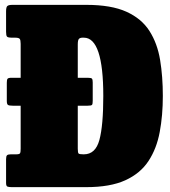

<svg xmlns="http://www.w3.org/2000/svg" viewBox="-20 -770 700 790"><path d="M5 -17V-115Q5 -127.5 9 -131.2Q13 -135 24.5 -135H46.5Q60 -135 62.5 -139.5Q65 -144 65 -158V-335H33.5Q17 -335 12.5 -338.5Q8 -342 8 -355V-429.5Q8 -441.5 11 -445.8Q14 -450 28.5 -450H65V-589.5Q65 -605.5 61 -610.2Q57 -615 41.5 -615H29.5Q13 -615 9 -619.2Q5 -623.5 5 -639V-723.5Q5 -740.5 10.2 -745.2Q15.5 -750 31.5 -750H335Q437.5 -750 500 -721.8Q562.5 -693.5 595 -642.5Q627.5 -591.5 638.8 -523.2Q650 -455 650 -375Q650 -295 637.2 -226.8Q624.5 -158.5 591 -107.5Q557.5 -56.5 495.5 -28.2Q433.5 0 335 0H29Q16.5 0 10.8 -2.2Q5 -4.5 5 -17ZM324 -135H325Q373 -135 389 -194.2Q405 -253.5 405 -375Q405 -615 325 -615H319.5Q309.5 -615 304.8 -610Q300 -605 300 -587V-450H341Q355.5 -450 358.5 -446.2Q361.5 -442.5 361.5 -430.5V-355.5Q361.5 -342.5 358.8 -338.8Q356 -335 340 -335H300V-158Q300 -141.5 303.5 -138.2Q307 -135 324 -135Z"/></svg>

Font: Besley* Condensed Fatface
Style: Regular
Weight: 900
Width: 3
Designer: Owen Earl
Foundry: indestructible type*
Version: Version 3.000; ttfautohint (v1.8.3)